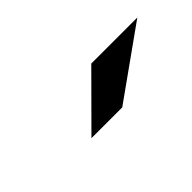

<svg xmlns="http://www.w3.org/2000/svg" viewBox="-10 -881 432 432"><g transform="rotate(-45 206.0 -664.5)"><path d="M132 -605 250.5 -724H397L230 -605Z"/></g></svg>

Font: Anybody ExtraExpanded ExtraBold
Style: Italic
Weight: 800
Width: 8
Italic angle: -10°
Designer: Tyler Finck
Foundry: Etcetera Type Company
Version: Version 1.010; ttfautohint (v1.8.3) -l 8 -r 50 -G 200 -x 14 